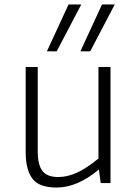

<svg xmlns="http://www.w3.org/2000/svg" viewBox="-20 -820 615 860"><path d="M95 0ZM475 -520V0H431L423 -61Q327 20 233 20Q154 20 124.5 -20.5Q95 -61 95 -139V-520H149V-141Q149 -82 170 -54.5Q191 -27 241 -27Q282 -27 325.5 -47Q369 -67 421 -110V-520ZM287 -800H344L234 -590H190ZM437 -800H494L384 -590H340Z"/></svg>

Font: Martel Sans ExtraLight
Style: Regular
Weight: 275
Designer: Dan Reynolds and Mathieu Réguer
Foundry: Dan Reynolds and Mathieu Réguer
Version: Version 1.002; ttfautohint (v1.1) -l 5 -r 5 -G 72 -x 0 -D la